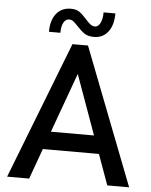

<svg xmlns="http://www.w3.org/2000/svg" viewBox="-59 -923 766 972"><g transform="rotate(5 324.5 -437.5)"><path d="M285 -697H364L634 0H523L467 -155H182L126 0H14ZM434 -246 325 -549 215 -246ZM304 -789Q289 -805 279.5 -812.5Q270 -820 257 -820Q240 -820 229.5 -801Q219 -782 219 -749H161Q161 -808 188 -841.5Q215 -875 262 -875Q289 -875 306 -863Q323 -851 342 -829Q357 -812 367.5 -804Q378 -796 391 -796Q407 -796 417.5 -816.5Q428 -837 428 -871H488Q488 -811 461.5 -777Q435 -743 390 -743Q360 -743 342 -755Q324 -767 304 -789Z"/></g></svg>

Font: Hanken Grotesk Medium
Style: Regular
Weight: 500
Designer: Alfredo Marco Pradil
Foundry: Hanken Design Co.
Version: Version 3.014